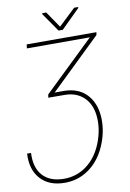

<svg xmlns="http://www.w3.org/2000/svg" viewBox="-117 -960 840 1241"><g transform="rotate(-10 302.5 -339.5)"><path d="M241.2 -373H302.7Q411.1 -371.6 466.3 -296.4Q507.8 -239.3 510.3 -153.8Q512.7 -63.5 473.1 25.4Q433.6 114.3 363.5 163.6Q293.5 212.9 206.5 212.9Q103 212.9 47.1 151.4Q-8.8 89.8 -2.9 -15.1H22.9Q18.1 81.5 65.9 134Q113.8 186.5 206.1 186.5Q289.6 186.5 355.7 136.5Q421.9 86.4 456.5 -3.2Q491.2 -92.8 482.4 -178.2Q474.1 -256.8 426.3 -301.5Q378.4 -346.2 303.2 -346.7L194.8 -347.2L198.2 -368.2L527.3 -685.1H113.8L117.2 -710.9L574.7 -710.4L571.8 -692.4ZM349.6 -786.1 460.4 -891.1H486.8L486.3 -884.8L363.3 -763.2H335.4L250 -886.2L250.5 -891.6L277.3 -892.1Z"/></g></svg>

Font: Roboto Thin
Style: Italic
Weight: 250
Italic angle: -12°
Designer: Google
Version: Version 2.134; 2016